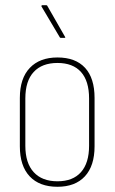

<svg xmlns="http://www.w3.org/2000/svg" viewBox="-20 -707 439 735"><path d="M200 8Q131 8 93.5 -32Q56 -72 56 -147V-332Q56 -407 94 -447Q132 -487 200 -487Q269 -487 305.5 -447.5Q342 -408 342 -332V-147Q342 -72 305 -32Q268 8 200 8ZM200 -13Q259 -13 290 -48Q321 -83 321 -149V-330Q321 -397 290 -431.5Q259 -466 200 -466Q141 -466 109 -431.5Q77 -397 77 -330V-149Q77 -83 109 -48Q141 -13 200 -13ZM213 -562Q210 -562 209 -564L139 -682Q138 -684 139 -685.5Q140 -687 141 -687H157Q161 -687 162 -683L229 -566Q232 -562 226 -562Z"/></svg>

Font: Sofia Sans Condensed Thin
Style: Regular
Weight: 250
Version: Version 4.100